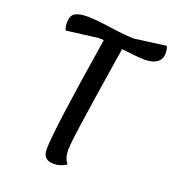

<svg xmlns="http://www.w3.org/2000/svg" viewBox="-135 -819 856 948"><g transform="rotate(20 293.5 -344.5)"><path d="M255 26Q226 26 211.5 12.5Q197 -1 197 -32Q197 -130 278 -633Q269 -634 249 -634L85 -613Q77 -629 77 -651Q77 -690 98.5 -702.5Q120 -715 165 -715Q206 -715 289 -703Q372 -691 416 -691L580 -713Q587 -700 587 -675Q587 -644 564 -627.5Q541 -611 500 -611Q468 -611 378 -622Q372 -584 359.5 -505Q347 -426 338 -366.5Q329 -307 319 -240Q309 -173 303.5 -127.5Q298 -82 298 -64Q298 -20 320 5Q288 26 255 26Z"/></g></svg>

Font: Lemonada Light
Style: Regular
Weight: 300
Designer: Mohamed Gaber (Arabic), Eduardo Tunni (Latin)
Foundry: Kief Type Foundry
Version: Version 4.004